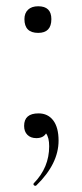

<svg xmlns="http://www.w3.org/2000/svg" viewBox="-20 -433 263 613"><path d="M102 -328Q58 -328 58 -372Q58 -391 69.5 -402Q81 -413 102 -413Q144 -413 144 -372Q144 -328 102 -328ZM103 -71Q133 -71 150 -48.5Q167 -26 167 16Q167 90 96 159Q94 161 91 160Q88 159 87 156.5Q86 154 88 152Q137 102 137 34Q137 6 127 -7Q118 8 96 8Q78 8 67.5 -2.5Q57 -13 57 -31Q57 -71 103 -71Z"/></svg>

Font: Cormorant SC
Style: Regular
Weight: 400
Designer: Christian Thalmann (Catharsis Fonts)
Version: Version 1.000;PS 002.000;hotconv 1.0.88;makeotf.lib2.5.64775